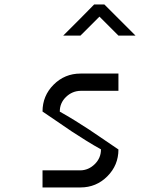

<svg xmlns="http://www.w3.org/2000/svg" viewBox="-20 -823 707 843"><path d="M333.3 -75Q369.2 -75.8 396.2 -102.5Q423.3 -129.2 423.3 -166.7H424.2Q392.5 -184.2 355.8 -207.1Q319.2 -230 294.6 -246.2Q270 -262.5 227.9 -291.7Q185.8 -320.8 166.7 -333.3Q166.7 -402.5 215.4 -451.2Q264.2 -500 333.3 -500H500V-424.2H333.3Q296.7 -423.3 269.6 -397.1Q242.5 -370.8 242.5 -333.3H241.7Q273.3 -315.8 310.4 -292.9Q347.5 -270 371.7 -253.8Q395.8 -237.5 438.8 -208.3Q481.7 -179.2 500 -166.7Q500 -97.5 451.2 -48.8Q402.5 0 333.3 0H166.7V-75ZM438.3 -803.3 575 -666.7H500L416.7 -750L333.3 -666.7H257.5Q340.8 -749.2 393.3 -803.3Z"/></svg>

Font: 0xA000-Squareish-Mono
Style: Squareish-Mono
Weight: 400
Version: Version 0.1